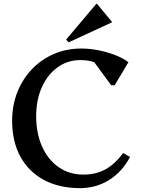

<svg xmlns="http://www.w3.org/2000/svg" viewBox="-20 -957 735 993"><path d="M393.5 16Q285.9 16 207 -26.4Q128 -68.8 85.3 -147.2Q42.7 -225.6 42.7 -332.5Q42.7 -412.1 69.7 -480.3Q96.7 -548.4 145.2 -599.2Q193.7 -649.9 258.7 -677.9Q323.6 -706 400.3 -706Q444 -706 488.9 -697.1Q533.9 -688.2 574.6 -672.5Q615.4 -656.8 644.4 -635.3L573 -516.1H555L441.7 -670.4H541.1V-574.8Q497.7 -646.3 396.8 -646.3Q329.7 -646.3 278 -609.1Q226.3 -571.8 196.7 -506.3Q167.1 -440.8 167.1 -355.8Q167.1 -266.8 198 -198.4Q228.8 -130.1 284 -92Q339.2 -54 411.7 -54Q475.9 -54 525.4 -81.2Q574.9 -108.4 616.9 -165.5L652.6 -145.3Q612.4 -68.8 544.8 -26.4Q477.2 16 393.5 16ZM334.9 -737.9 321.9 -752.1 478.3 -937.4H481.4L558.7 -844.5V-841.4Z"/></svg>

Font: Platypi Light
Style: Regular
Weight: 300
Designer: David Sargent
Foundry: Bolt Cutter Type
Version: Version 1.200